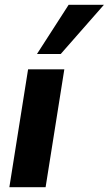

<svg xmlns="http://www.w3.org/2000/svg" viewBox="-20 -780 453 800"><path d="M19 0 97 -491H248L170 0ZM134 -555 266 -760H413L233 -555Z"/></svg>

Font: Nunito Sans 12pt ExtraBold
Style: Italic
Weight: 800
Italic angle: -9°
Designer: Vernon Adams
Foundry: Vernon Adams
Version: Version 3.101;gftools[0.9.27]